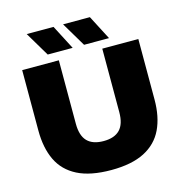

<svg xmlns="http://www.w3.org/2000/svg" viewBox="-134 -1073 1146 1204"><g transform="rotate(-15 439.0 -470.5)"><path d="M441 10Q305.5 10 222 -32.5Q138.5 -75 100.2 -155Q62 -235 62 -347V-740H300V-328Q300 -251 335.2 -214.5Q370.5 -178 441 -178Q511.5 -178 546.8 -214.5Q582 -251 582 -328V-740H816V-347Q816 -235 777.8 -155Q739.5 -75 656.8 -32.5Q574 10 441 10ZM478 -793 384 -951H558L640 -793ZM242 -793 148 -951H322L404 -793Z"/></g></svg>

Font: Encode Sans Exp Black
Style: Regular
Weight: 900
Width: 7
Designer: Multiple Designers
Foundry: Impallari Type
Version: Version 3.002; ttfautohint (v1.8.3) -l 8 -r 50 -G 200 -x 14 